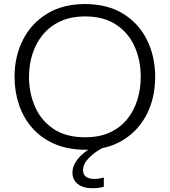

<svg xmlns="http://www.w3.org/2000/svg" viewBox="-20 -746 858 970"><path d="M412.5 10.5Q323 10.5 255.8 -18.8Q188.5 -48 143.5 -99Q98.5 -150 76 -216.5Q53.5 -283 53.5 -357.5Q53.5 -461 95.8 -544.5Q138 -628 217.8 -676.8Q297.5 -725.5 409.5 -725.5Q523.5 -725.5 602.8 -676.2Q682 -627 723 -543.5Q764 -460 764 -357.5Q764 -252.5 721.8 -169.2Q679.5 -86 600.8 -37.8Q522 10.5 412.5 10.5ZM410 -52.5Q483.5 -52.5 536.5 -77.5Q589.5 -102.5 623.8 -145.5Q658 -188.5 674.5 -243.2Q691 -298 691 -357.5Q691 -443 659.5 -512.2Q628 -581.5 565.5 -622.2Q503 -663 410 -663Q338 -663 284.8 -638.2Q231.5 -613.5 196.2 -570.5Q161 -527.5 143.8 -472.8Q126.5 -418 126.5 -357.5Q126.5 -277 156.8 -207.2Q187 -137.5 249.8 -95Q312.5 -52.5 410 -52.5ZM448 205Q399.5 205 372.8 183.5Q346 162 346 126.5Q346 56 450.5 -5.5V-20.5L484.5 -23L500.5 0Q459 21.5 429.2 52Q399.5 82.5 399.5 113Q399.5 136 414.8 147Q430 158 455 158Q472.5 158 485 155.5Q497.5 153 504.5 150.5V197.5Q493.5 200.5 478.2 202.8Q463 205 448 205Z"/></svg>

Font: Commissioner Light
Style: Regular
Weight: 300
Designer: Kostas Bartsokas
Foundry: Kostas Bartsokas
Version: Version 1.000; ttfautohint (v1.8.3)